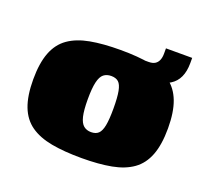

<svg xmlns="http://www.w3.org/2000/svg" viewBox="-90 -573 741 688"><g transform="rotate(20 281.0 -229.5)"><path d="M283 7Q216 7 167.5 -2Q119 -11 87 -33.5Q55 -56 39.5 -96.5Q24 -137 24 -199Q24 -261 39.5 -301.5Q55 -342 87 -364.5Q119 -387 167.5 -396Q216 -405 283 -405Q349 -405 397 -396Q445 -387 476 -364.5Q507 -342 522.5 -301.5Q538 -261 538 -199Q538 -137 522.5 -96.5Q507 -56 475.5 -33.5Q444 -11 396 -2Q348 7 283 7ZM283 -92Q301 -92 311 -101.5Q321 -111 325.5 -134Q330 -157 330 -199Q330 -241 325.5 -264.5Q321 -288 311 -297Q301 -306 283 -306Q266 -306 254.5 -297Q243 -288 237.5 -264.5Q232 -241 232 -199Q232 -157 237.5 -134Q243 -111 254.5 -101.5Q266 -92 283 -92ZM370 -333V-399H391Q406 -399 415 -404.5Q424 -410 428.5 -420.5Q433 -431 433 -446V-466H533V-446Q533 -383 492.5 -358Q452 -333 370 -333Z"/></g></svg>

Font: Genos Thin Black
Style: Regular
Weight: 900
Version: Version 1.010